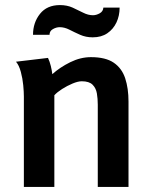

<svg xmlns="http://www.w3.org/2000/svg" viewBox="-20 -736 587 756"><path d="M169 -508Q176 -493 180 -476.5Q184 -460 186 -444Q216 -471 256.5 -491Q297 -511 338 -511Q396 -511 428 -489Q460 -467 473 -427.5Q486 -388 486 -336V0H365V-324Q365 -347 361.5 -368Q358 -389 344.5 -402.5Q331 -416 302 -416Q287 -416 265.5 -407Q244 -398 224.5 -385.5Q205 -373 194 -361V0H74V-356Q74 -374 71.5 -400.5Q69 -427 62 -453Q55 -479 43 -493ZM451 -706Q451 -674 438.5 -647.5Q426 -621 402.5 -605Q379 -589 345 -589Q318 -589 295.5 -599Q273 -609 253.5 -619Q234 -629 215 -629Q202 -629 188.5 -621.5Q175 -614 175 -599H110Q110 -647 137.5 -681.5Q165 -716 216 -716Q244 -716 266 -706Q288 -696 307.5 -686Q327 -676 346 -676Q359 -676 372.5 -683.5Q386 -691 387 -706Z"/></svg>

Font: Rosario Light
Style: Bold
Weight: 700
Version: Version 1.101; ttfautohint (v1.8.1.43-b0c9)